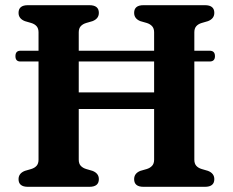

<svg xmlns="http://www.w3.org/2000/svg" viewBox="-20 -720 898 740"><path d="M283.5 -104.5Q283.5 -89.5 291.2 -81Q299 -72.5 312.5 -68.5L336.5 -61.5Q361 -52 361 -29.5Q361 0 324.5 0H87.5Q51.5 0 51.5 -29.5Q51.5 -52 76 -61.5L100 -68.5Q113.5 -72.5 121 -81Q128.5 -89.5 128.5 -104.5V-483H58.5Q39.5 -483 39.5 -503.5Q39.5 -524.5 59 -524.5H128.5V-595.5Q128.5 -610.5 121 -619Q113.5 -627.5 100 -631.5L76 -638.5Q51.5 -648 51.5 -670.5Q51.5 -700 87.5 -700H324.5Q361 -700 361 -670.5Q361 -648 336.5 -638.5L312.5 -631.5Q299 -627.5 291.2 -619Q283.5 -610.5 283.5 -595.5V-524.5H574V-595.5Q574 -610.5 566.2 -619Q558.5 -627.5 545.5 -631.5L521 -638.5Q497 -648 497 -670.5Q497 -700 533 -700H770Q806 -700 806 -670.5Q806 -648 781.5 -638.5L757.5 -631.5Q744 -627.5 736.5 -619Q729 -610.5 729 -595.5V-524.5H788Q808.5 -524.5 808.5 -503.5Q808.5 -483 788 -483H729V-104.5Q729 -89.5 736.5 -81Q744 -72.5 757.5 -68.5L781.5 -61.5Q806 -52 806 -29.5Q806 0 770 0H533Q497 0 497 -29.5Q497 -52 521 -61.5L545.5 -68.5Q558.5 -72.5 566.2 -81Q574 -89.5 574 -104.5V-300H283.5ZM283.5 -364H574V-483H283.5Z"/></svg>

Font: Fraunces 9pt Soft SemiBold
Style: Regular
Weight: 600
Version: Version 1.000;[b76b70a41]